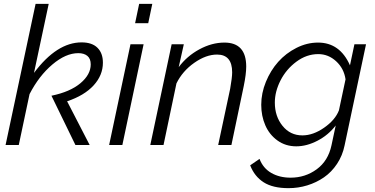

<svg xmlns="http://www.w3.org/2000/svg" viewBox="-20 -750 1939 993"><path d="M512.2 -425.8Q512.2 -360.8 464.1 -308.3Q416 -255.9 327.1 -226.1L443.8 0H370.1L246.1 -254.9Q342.8 -274.9 396 -319.6Q449.2 -364.3 449.2 -417Q449.2 -446.3 432.1 -460.7Q415 -475.1 384.8 -475.1Q320.3 -475.1 251 -416.5Q181.6 -357.9 132.8 -263.2L77.1 0H8.8L164.1 -730H231.9L155.8 -373Q273.9 -530.8 401.9 -530.8Q456.1 -530.8 484.1 -502.9Q512.2 -475.1 512.2 -425.8Z M699.7 -730H767.6L746.6 -629.9H678.7ZM654.8 -521H722.7L612.8 0H544.4Z M867.7 -521H930.7L904.3 -402.8Q946.8 -460 1011.2 -494.9Q1075.7 -529.8 1140.6 -529.8Q1253.4 -529.8 1253.4 -405.8Q1253.4 -367.2 1240.7 -305.2L1176.8 0H1108.4L1170.4 -291Q1180.7 -349.1 1180.7 -376Q1180.7 -467.8 1102.5 -467.8Q1045.4 -467.8 984.6 -425Q923.8 -382.3 892.6 -318.8L825.7 0H757.3Z M1273.9 105 1322.3 71.8Q1340.3 119.6 1382.8 144.3Q1425.3 168.9 1482.9 168.9Q1558.6 168.9 1617.9 125.5Q1677.2 82 1694.3 2L1716.3 -101.1Q1678.7 -51.8 1622.6 -22.5Q1566.4 6.8 1512.2 6.8Q1457 6.8 1415 -23.4Q1373 -53.7 1352.1 -102.1Q1331.1 -150.4 1331.1 -208Q1331.1 -268.1 1355.2 -326.9Q1379.4 -385.7 1418.9 -430.2Q1458.5 -474.6 1512.9 -502.2Q1567.4 -529.8 1625 -529.8Q1737.8 -529.8 1790 -412.1L1813 -521H1873L1762.2 2Q1751.5 54.7 1723.1 97.4Q1694.8 140.1 1655.5 167.2Q1616.2 194.3 1569.3 208.7Q1522.5 223.1 1472.2 223.1Q1390.6 223.1 1343.3 192.6Q1295.9 162.1 1273.9 105ZM1732.9 -179.2 1767.1 -339.8Q1758.8 -396 1718.5 -433.1Q1678.2 -470.2 1626 -470.2Q1565.9 -470.2 1513.2 -431.2Q1460.4 -392.1 1430.9 -334.2Q1401.4 -276.4 1401.4 -219.2Q1401.4 -148.4 1441.2 -99.1Q1481 -49.8 1543.9 -49.8Q1599.6 -49.8 1656.7 -89.8Q1713.9 -129.9 1732.9 -179.2Z"/></svg>

Font: Rawline
Style: Italic
Weight: 400
Italic angle: -12°
Designer: Matt McInerney, Pablo Impallari, Rodrigo Fuenzalida
Foundry: Matt McInerney, Pablo Impallari, Rodrigo Fuenzalida
Version: Version 4.020;PS 004.020;hotconv 1.0.88;makeotf.lib2.5.64775